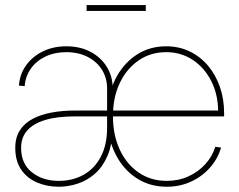

<svg xmlns="http://www.w3.org/2000/svg" viewBox="-20 -708 917 737"><path d="M205.6 8.8Q160.6 8.8 122.6 -7.3Q84.5 -23.4 61.5 -56.6Q38.6 -89.8 38.6 -140.6Q38.6 -180.7 56.4 -208Q74.2 -235.4 105.7 -252Q137.2 -268.6 178.5 -276.1Q219.7 -283.7 266.6 -283.7H826.2L817.4 -278.3Q817.4 -344.2 791.3 -396.2Q765.1 -448.2 720 -478Q674.8 -507.8 617.7 -507.8Q558.6 -507.8 512.5 -476.3Q466.3 -444.8 439.9 -389.6Q413.6 -334.5 413.6 -262.7V-261.7Q413.6 -189.9 439.5 -134Q465.3 -78.1 512 -45.9Q558.6 -13.7 620.1 -13.7Q665.5 -13.7 703.4 -31Q741.2 -48.3 768.3 -78.1Q795.4 -107.9 806.2 -144.5L828.6 -141.6Q816.4 -99.1 786.4 -64.9Q756.3 -30.8 713.6 -11Q670.9 8.8 620.1 8.8Q557.1 8.8 508.3 -21.5Q459.5 -51.8 429.4 -105Q399.4 -158.2 392.6 -226.6V-294.9Q399.4 -363.8 429.4 -416.7Q459.5 -469.7 507.8 -500Q556.2 -530.3 617.7 -530.3Q667 -530.3 707.8 -510.7Q748.5 -491.2 778.1 -456.3Q807.6 -421.4 824 -374.8Q840.3 -328.1 840.3 -272.9V-261.2H266.6Q198.7 -261.2 153.1 -247.3Q107.4 -233.4 84.2 -206.8Q61 -180.2 61 -140.6Q61 -79.6 102.5 -46.6Q144 -13.7 205.6 -13.7Q258.8 -13.7 300.8 -37.1Q342.8 -60.5 366.9 -106.2Q391.1 -151.9 391.1 -218.3V-368.2Q391.1 -408.7 371.3 -440.2Q351.6 -471.7 316.2 -489.7Q280.8 -507.8 234.4 -507.8Q189.9 -507.8 154.5 -491Q119.1 -474.1 98.4 -444.6Q77.6 -415 74.7 -377.4L52.7 -379.4Q55.7 -422.9 79.8 -456.8Q104 -490.7 144 -510.5Q184.1 -530.3 234.4 -530.3Q287.6 -530.3 327.6 -509Q367.7 -487.8 390.1 -451.2Q412.6 -414.6 412.6 -368.2L413.6 -216.8L411.6 -216.3Q411.6 -154.3 393.3 -111.3Q375 -68.4 345 -41.7Q314.9 -15.1 278.6 -3.2Q242.2 8.8 205.6 8.8ZM539.6 -688.5V-666H312.5V-688.5Z"/></svg>

Font: Inter 28pt Thin
Style: Regular
Weight: 250
Designer: Rasmus Andersson
Foundry: rsms
Version: Version 4.001;git-66647c0bb